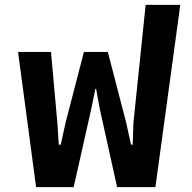

<svg xmlns="http://www.w3.org/2000/svg" viewBox="-20 -767 786 787"><path d="M54 -554H189L215 -265L221 -174H229L249 -265L324 -554H422L497 -265L517 -174H524L527 -265L577 -747H719L617 0H460L388 -325L374 -403H371L355 -325L282 0H128Z"/></svg>

Font: IBM Plex Thai
Style: Bold
Weight: 700
Designer: Mike Abbink, Paul van der Laan, Pieter van Rosmalen, Ben Mitchell, Mark Frömberg
Foundry: Bold Monday
Version: Version 1.0